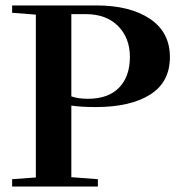

<svg xmlns="http://www.w3.org/2000/svg" viewBox="-20 -683 661 703"><path d="M24.4 0V-26.9L111.3 -33.2V-629.4L24.4 -636.2V-663.1H332.5Q456.1 -663.1 529.1 -614Q602.1 -564.9 602.1 -474.1Q602.1 -382.3 529.8 -336.7Q457.5 -291 330.6 -291Q277.3 -291 241.2 -296.4V-34.2L338.4 -26.9V0ZM301.8 -321.3Q376.5 -321.3 416 -362.1Q455.6 -402.8 455.6 -474.6Q455.6 -543.9 412.4 -587.6Q369.1 -631.3 293.5 -631.3H241.2V-330.1Q266.1 -321.3 301.8 -321.3Z"/></svg>

Font: Elstob 14pt SemiBold
Style: Regular
Weight: 600
Designer: Peter S. Baker
Version: Version 1.015